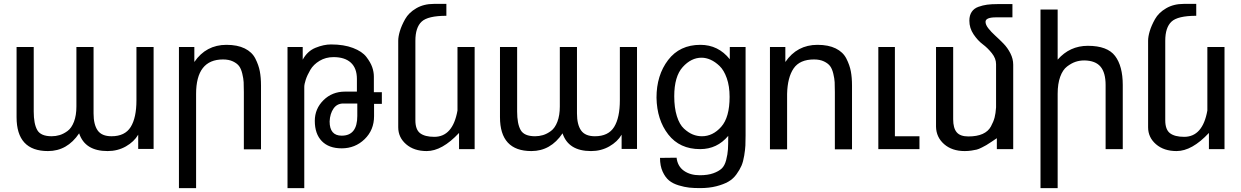

<svg xmlns="http://www.w3.org/2000/svg" viewBox="-20 -765 6367 985"><path d="M552 -66Q621 -66 650.5 -113.5Q680 -161 680 -251V-524H768V-1H689V-74Q668 -38 626 -14Q584 10 532 10Q416 10 386 -81Q325 10 226 10Q65 10 65 -164V-524H153V-193Q153 -130 171 -98Q189 -66 245 -66Q266 -66 286 -72Q306 -78 326.5 -93Q347 -108 359.5 -140.5Q372 -173 372 -219V-524H460V-183Q460 -126 481 -96Q502 -66 552 -66Z M1124 -460Q986 -460 986 -283V200H898V-524H977V-447Q1037 -535 1142 -535Q1198 -535 1235.5 -516.5Q1273 -498 1290 -464.5Q1307 -431 1313 -399Q1319 -367 1319 -326V1H1231V-293Q1231 -325 1230 -343.5Q1229 -362 1223 -387Q1217 -412 1206.5 -426Q1196 -440 1175 -450Q1154 -460 1124 -460Z M1899 -169Q1899 -98 1850.5 -51Q1802 -4 1733 -4Q1667 -4 1631 -41Q1595 -78 1595 -145Q1595 -207 1639.5 -251Q1684 -295 1750 -295H1811V-360Q1811 -415 1780 -443.5Q1749 -472 1691 -472Q1651 -472 1619.5 -453Q1588 -434 1572 -406.5Q1556 -379 1548.5 -356Q1541 -333 1541 -319V200H1455V-524H1533V-459Q1557 -503 1599 -520Q1641 -537 1678 -537Q1744 -537 1791 -519Q1838 -501 1859.5 -473Q1881 -445 1889.5 -420.5Q1898 -396 1898 -372V-292H1939V-232H1899ZM1733 -69Q1813 -69 1813 -170V-234H1741Q1709 -234 1691 -208Q1673 -182 1671 -142Q1671 -69 1733 -69Z M2208 -63Q2303 -63 2327 -198V-524H2415V0H2335V-83Q2248 10 2169 10Q2104 10 2063.5 -25Q2023 -60 2023 -112V-556Q2023 -577 2031.5 -605.5Q2040 -634 2058.5 -667Q2077 -700 2115.5 -722.5Q2154 -745 2205 -745H2270V-684Q2175 -684 2143 -654Q2111 -624 2111 -556V-148Q2111 -100 2135.5 -81.5Q2160 -63 2208 -63Z M3032 -66Q3101 -66 3130.5 -113.5Q3160 -161 3160 -251V-524H3248V-1H3169V-74Q3148 -38 3106 -14Q3064 10 3012 10Q2896 10 2866 -81Q2805 10 2706 10Q2545 10 2545 -164V-524H2633V-193Q2633 -130 2651 -98Q2669 -66 2725 -66Q2746 -66 2766 -72Q2786 -78 2806.5 -93Q2827 -108 2839.5 -140.5Q2852 -173 2852 -219V-524H2940V-183Q2940 -126 2961 -96Q2982 -66 3032 -66Z M3348 -264Q3348 -379 3407.5 -457Q3467 -535 3573 -535Q3665 -535 3724 -461V-524H3805V-70Q3805 -39 3804 -18.5Q3803 2 3798 33Q3793 64 3784 85Q3775 106 3758 129.5Q3741 153 3716.5 167Q3692 181 3655 190.5Q3618 200 3571 200Q3540 200 3516 197.5Q3492 195 3462 186Q3432 177 3412.5 161Q3393 145 3379.5 115.5Q3366 86 3366 45L3451 44Q3456 88 3488.5 111Q3521 134 3570 134Q3611 134 3639 124Q3667 114 3682.5 99.5Q3698 85 3705.5 55.5Q3713 26 3714.5 1.5Q3716 -23 3716 -68Q3659 0 3572 0Q3467 0 3408.5 -75Q3350 -150 3348 -264ZM3579 -469Q3526 -469 3482.5 -421Q3439 -373 3439 -271Q3439 -212 3452.5 -169Q3466 -126 3489 -105Q3512 -84 3534.5 -75Q3557 -66 3581 -66Q3637 -66 3680 -114.5Q3723 -163 3723 -268Q3723 -323 3708.5 -364Q3694 -405 3671.5 -426.5Q3649 -448 3625.5 -458.5Q3602 -469 3579 -469Z M4156 -460Q4083 -460 4051.5 -414Q4020 -368 4018 -283V1H3930V-524H4009V-447Q4069 -535 4174 -535Q4230 -535 4267.5 -516.5Q4305 -498 4322 -464.5Q4339 -431 4345 -399Q4351 -367 4351 -326V1H4263V-293Q4263 -325 4262 -343.5Q4261 -362 4255 -387Q4249 -412 4238.5 -426Q4228 -440 4207 -450Q4186 -460 4156 -460Z M4571 -524V-66H4697V0H4486V-524Z M5090 -436Q5090 -465 5068.5 -492Q5047 -519 5021.5 -538Q4996 -557 4974.5 -589Q4953 -621 4953 -659Q4953 -686 4965 -704Q4977 -722 4999.5 -730Q5022 -738 5044 -741Q5066 -744 5097 -744H5174V-676H5090Q5036 -676 5036 -653Q5036 -638 5050.5 -619.5Q5065 -601 5086 -582Q5107 -563 5128 -541.5Q5149 -520 5163.5 -491.5Q5178 -463 5178 -433V0H5094V-56Q5087 -51 5066.5 -37.5Q5046 -24 5040 -20.5Q5034 -17 5017.5 -8.5Q5001 0 4990.5 2.5Q4980 5 4963.5 7.5Q4947 10 4929 10Q4864 10 4823.5 -25.5Q4783 -61 4782 -115V-524H4870V-153Q4870 -108 4888 -86.5Q4906 -65 4948 -65Q4992 -65 5021 -78Q5050 -91 5063.5 -116Q5077 -141 5082.5 -162Q5088 -183 5090 -214Z M5543 -455Q5519 -455 5498 -448Q5477 -441 5454.5 -424Q5432 -407 5419 -371Q5406 -335 5406 -284V200H5318V-716H5406V-459Q5468 -530 5561 -530Q5661 -530 5700.5 -478Q5740 -426 5740 -329V0H5652V-329Q5652 -392 5626 -423Q5600 -454 5543 -455Z M6055 -63Q6150 -63 6174 -198V-524H6262V0H6182V-83Q6095 10 6016 10Q5951 10 5910.5 -25Q5870 -60 5870 -112V-556Q5870 -577 5878.5 -605.5Q5887 -634 5905.5 -667Q5924 -700 5962.5 -722.5Q6001 -745 6052 -745H6117V-684Q6022 -684 5990 -654Q5958 -624 5958 -556V-148Q5958 -100 5982.5 -81.5Q6007 -63 6055 -63Z"/></svg>

Font: ColatingCofangSans
Style: Regular
Weight: 400
Foundry: GNU
Version: Version 412.227;June 27, 2022;FontCreator 11.0.0.2412 32-bit